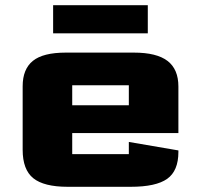

<svg xmlns="http://www.w3.org/2000/svg" viewBox="-20 -713 773 738"><path d="M67.1 -137V-381.5Q67.1 -447.1 106.2 -478.9Q145.4 -510.8 232.9 -510.8H494.6Q582.3 -510.8 624 -478.8Q665.7 -446.8 665.7 -380.5V-201.5H257.6V-120.6Q257.6 -120.6 257.6 -120.6Q257.6 -120.6 257.6 -120.6H475.2Q475.2 -120.6 475.2 -120.6Q475.2 -120.6 475.2 -120.6V-167.4L665.7 -134.8V-128.9Q665.7 -56.2 622.6 -25.6Q579.5 5 482.6 5H240.2Q148.8 5 107.9 -28Q67.1 -61 67.1 -137ZM257.6 -308.3H475.2V-385.2Q475.2 -385.2 475.2 -385.2Q475.2 -385.2 475.2 -385.2H257.6Q257.6 -385.2 257.6 -385.2Q257.6 -385.2 257.6 -385.2ZM184.2 -585V-693H548.1V-585Z"/></svg>

Font: Science Gothic
Style: Regular
Weight: 400
Designer: Thomas Phinney, Vassil Kateliev, Brandon Buerkle
Foundry: Font Detective LLC
Version: Version 1.018